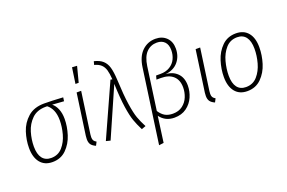

<svg xmlns="http://www.w3.org/2000/svg" viewBox="-116 -1172 2676 1789"><g transform="rotate(-20 1222.0 -277.0)"><path d="M53 -187Q53 -264 78 -342Q103 -420 164.5 -474.5Q226 -529 327 -529Q397 -529 514 -522L509 -485L394 -493Q424 -469 441 -427Q458 -385 458 -330Q458 -254 433 -175.5Q408 -97 353.5 -43Q299 11 216 11Q138 11 95.5 -41.5Q53 -94 53 -187ZM411 -333Q411 -391 393.5 -431.5Q376 -472 345 -495H330Q244 -495 193 -445Q142 -395 121 -324.5Q100 -254 100 -184Q100 -108 130 -68.5Q160 -29 217 -29Q286 -29 329.5 -78.5Q373 -128 392 -198Q411 -268 411 -333Z M634 -111Q632 -89 632 -83Q632 -62 639.5 -50Q647 -38 665 -28L647 7Q615 -7 601 -26.5Q587 -46 587 -79Q587 -99 589 -111L647 -522H692ZM687 -757 736 -754 696 -600H664Z M1043 -505Q1050 -350 1064 -256.5Q1078 -163 1095.5 -114Q1113 -65 1143 -8L1101 7Q1072 -50 1054 -101Q1036 -152 1022.5 -242Q1009 -332 1004 -477L791 8L748 -3L984 -526L1002 -523Q998 -581 988 -616Q978 -651 954.5 -673.5Q931 -696 888 -707L897 -741Q952 -728 982.5 -700.5Q1013 -673 1026 -627.5Q1039 -582 1043 -505Z M1304 -530Q1318 -634 1373.5 -687.5Q1429 -741 1507 -741Q1573 -741 1614.5 -700.5Q1656 -660 1656 -591Q1656 -515 1612 -461.5Q1568 -408 1484 -398Q1553 -396 1598 -352Q1643 -308 1643 -229Q1643 -171 1619 -116Q1595 -61 1546 -25Q1497 11 1425 11Q1335 11 1283 -59L1248 197L1201 203ZM1596 -227Q1596 -301 1553 -340.5Q1510 -380 1432 -380H1387L1397 -417H1440Q1495 -417 1534 -441Q1573 -465 1592 -505Q1611 -545 1611 -591Q1611 -646 1583 -674.5Q1555 -703 1507 -703Q1446 -703 1404 -660.5Q1362 -618 1349 -527L1290 -104Q1316 -64 1347.5 -46.5Q1379 -29 1424 -29Q1482 -29 1521 -59Q1560 -89 1578 -134.5Q1596 -180 1596 -227Z M1814 -111Q1812 -89 1812 -83Q1812 -62 1819.5 -50Q1827 -38 1845 -28L1827 7Q1795 -7 1781 -26.5Q1767 -46 1767 -79Q1767 -99 1769 -111L1827 -522H1872Z M1985 -187Q1985 -265 2010 -344.5Q2035 -424 2090 -478Q2145 -532 2228 -532Q2306 -532 2348.5 -480.5Q2391 -429 2391 -336Q2391 -258 2366.5 -178.5Q2342 -99 2287 -44Q2232 11 2148 11Q2070 11 2027.5 -41.5Q1985 -94 1985 -187ZM2344 -338Q2344 -414 2314 -454Q2284 -494 2227 -494Q2158 -494 2114 -444Q2070 -394 2051 -322.5Q2032 -251 2032 -184Q2032 -108 2062 -68.5Q2092 -29 2149 -29Q2218 -29 2261.5 -78.5Q2305 -128 2324.5 -199Q2344 -270 2344 -338Z"/></g></svg>

Font: Fira Sans Condensed ExtraLight
Style: Italic
Weight: 275
Width: 3
Italic angle: -8°
Designer: Carrois Corporate & Edenspiekermann AG
Foundry: Carrois Corporate GbR & Edenspiekermann AG
Version: Version 4.203